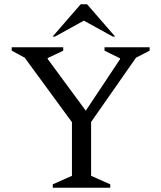

<svg xmlns="http://www.w3.org/2000/svg" viewBox="-20 -882 758 902"><path d="M228 0V-16L318 -56V-308L96 -611L35 -644V-660H277V-644L204 -609V-605L383 -362L544 -604V-608L471 -644V-660H683V-644L619 -611L408 -309V-56L498 -16V0ZM227 -710 359 -862H389L521 -710H510L374 -785L238 -710Z"/></svg>

Font: Spectral
Style: Regular
Weight: 400
Designer: Jean-Baptiste Levee
Foundry: Production Type
Version: Version 1.002